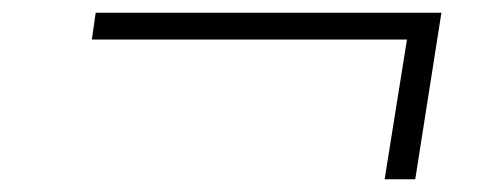

<svg xmlns="http://www.w3.org/2000/svg" viewBox="-20 -431 788 301"><path d="M583 -150 618 -369H124L130 -411H672L631 -150Z"/></svg>

Font: Nunito Sans 10pt Expanded ExtraLight
Style: Italic
Weight: 250
Width: 7
Italic angle: -9°
Designer: Vernon Adams
Foundry: Vernon Adams
Version: Version 3.101;gftools[0.9.27]